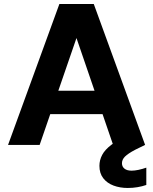

<svg xmlns="http://www.w3.org/2000/svg" viewBox="-20 -720 761 954"><path d="M20 0 275 -700H446L701 0H542L360 -531L177 0ZM131 -153 170 -269H538L576 -153ZM615 214Q576 214 544 202Q512 190 493 165.5Q474 141 474 104Q474 76 487.5 50Q501 24 534 -1Q567 -26 626 -50L669 -69L701 0L652 24Q616 43 601 58Q586 73 586 91Q586 108 598.5 118Q611 128 634 128Q649 128 668 124Q687 120 707 113V199Q687 206 663.5 210Q640 214 615 214Z"/></svg>

Font: DM Sans 20pt Black
Style: Regular
Weight: 900
Version: Version 4.004;gftools[0.9.30]